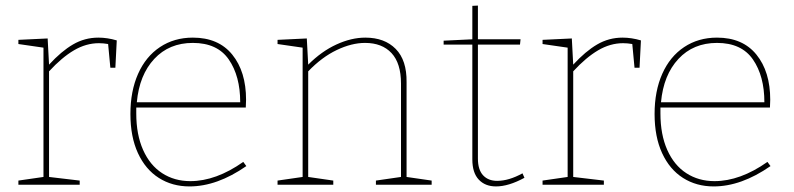

<svg xmlns="http://www.w3.org/2000/svg" viewBox="-20 -663 2851 689"><path d="M399 -518 394 -420H376L368 -505Q351 -508 335 -508Q289 -508 245.5 -482.5Q202 -457 156 -407V-28L266 -15V0H46V-15L136 -28V-492L46 -505V-520L151 -525L156 -431Q200 -479 242 -503.5Q284 -528 333 -528Q365 -528 399 -518Z M864 -67Q759 6 660 6Q598 6 550 -24.5Q502 -55 475 -113.5Q448 -172 448 -254Q448 -336 475.5 -398Q503 -460 554 -494Q605 -528 672 -528Q764 -528 813.5 -467Q863 -406 863 -305L862 -277H469V-256Q469 -180 493.5 -125Q518 -70 562 -41.5Q606 -13 663 -13Q755 -13 853 -82ZM471 -296H842Q842 -390 801 -449.5Q760 -509 672 -509Q587 -509 533.5 -451.5Q480 -394 471 -296Z M1439 -28 1529 -15V0H1329V-15L1419 -28V-363Q1419 -436 1385 -472.5Q1351 -509 1290 -509Q1242 -509 1188.5 -483.5Q1135 -458 1086 -407V-28L1176 -15V0H976V-15L1066 -28V-492L976 -505V-520L1081 -525L1086 -431Q1134 -479 1187.5 -503.5Q1241 -528 1291 -528Q1360 -528 1400 -487.5Q1440 -447 1439 -368Z M1862 -25Q1805 6 1760 6Q1721 6 1698 -18.5Q1675 -43 1675 -91V-503H1572V-517L1675 -522V-642L1695 -643V-522H1848L1846 -503H1695V-94Q1695 -54 1713.5 -34Q1732 -14 1764 -14Q1806 -14 1855 -41Z M2280 -518 2275 -420H2257L2249 -505Q2232 -508 2216 -508Q2170 -508 2126.5 -482.5Q2083 -457 2037 -407V-28L2147 -15V0H1927V-15L2017 -28V-492L1927 -505V-520L2032 -525L2037 -431Q2081 -479 2123 -503.5Q2165 -528 2214 -528Q2246 -528 2280 -518Z M2745 -67Q2640 6 2541 6Q2479 6 2431 -24.5Q2383 -55 2356 -113.5Q2329 -172 2329 -254Q2329 -336 2356.5 -398Q2384 -460 2435 -494Q2486 -528 2553 -528Q2645 -528 2694.5 -467Q2744 -406 2744 -305L2743 -277H2350V-256Q2350 -180 2374.5 -125Q2399 -70 2443 -41.5Q2487 -13 2544 -13Q2636 -13 2734 -82ZM2352 -296H2723Q2723 -390 2682 -449.5Q2641 -509 2553 -509Q2468 -509 2414.5 -451.5Q2361 -394 2352 -296Z"/></svg>

Font: Bitter Pro Thin
Style: Regular
Weight: 250
Designer: Sol Matas, and Bitter project Authors
Foundry: Sol Matas
Version: Version 1.010